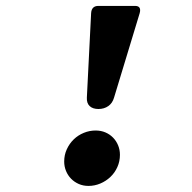

<svg xmlns="http://www.w3.org/2000/svg" viewBox="-20 -610 640 641"><path d="M430.7 -590.3Q453.1 -590.3 446.3 -565.9L360.8 -284.2Q355.5 -265.6 341.6 -255.9Q327.6 -246.1 308.6 -246.1Q289.6 -246.1 279.3 -255.9Q269 -265.6 270 -284.2L284.2 -565.9Q285.6 -590.3 308.6 -590.3ZM275.4 10.7Q257.8 10.7 242.9 4.2Q228 -2.4 217.3 -13.4Q206.5 -24.4 200.4 -39.3Q194.3 -54.2 194.3 -70.8Q194.3 -92.8 203.1 -111.8Q211.9 -130.9 226.3 -144.8Q240.7 -158.7 259.8 -166.5Q278.8 -174.3 299.3 -174.3Q316.9 -174.3 331.8 -168Q346.7 -161.6 357.4 -150.6Q368.2 -139.6 374.3 -124.8Q380.4 -109.9 380.4 -93.3Q380.4 -71.3 371.8 -52.2Q363.3 -33.2 348.6 -19.3Q334 -5.4 314.9 2.7Q295.9 10.7 275.4 10.7Z"/></svg>

Font: Courier Prime
Style: Bold Italic
Weight: 700
Monospace: yes
Designer: Alan Dague-Greene
Foundry: Quote-Unquote Apps
Version: Version 1.202